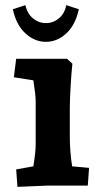

<svg xmlns="http://www.w3.org/2000/svg" viewBox="-20 -723 389 748"><path d="M43 -63 110 -75Q119 -131 119 -160V-329Q119 -352 110 -410L34 -422L43 -494H241L262 -475Q258 -437 255 -385Q252 -333 252 -299V-190Q252 -133 261 -75L327 -69L322 0H167L48 5ZM159 -633Q187 -633 209.5 -651.5Q232 -670 238 -703L287 -687Q274 -626 238.5 -593Q203 -560 159 -560Q115 -560 79 -593Q43 -626 30 -687L79 -703Q86 -670 108.5 -651.5Q131 -633 159 -633Z"/></svg>

Font: Andada Pro ExtraBold
Style: Regular
Weight: 800
Designer: Carolina Giovagnoli
Foundry: Huerta Tipografica
Version: Version 3.005; ttfautohint (v1.8.4)